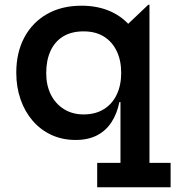

<svg xmlns="http://www.w3.org/2000/svg" viewBox="-20 -578 738 808"><path d="M609 107.5H698V210H389V107.5H487V-204L490 -254V-285.5L487 -354V-447L604 -558H609ZM323 -554Q385.5 -554 436.2 -533.8Q487 -513.5 523 -474Q559 -434.5 577 -377L490 -271.5Q490 -323 471.5 -362.2Q453 -401.5 417.8 -423.8Q382.5 -446 332 -446Q280.5 -446 245.5 -424.5Q210.5 -403 192.5 -363.5Q174.5 -324 174.5 -270.5Q174.5 -218.5 194.2 -179.5Q214 -140.5 249.5 -118.5Q285 -96.5 332 -96.5Q381.5 -96.5 417 -118.5Q452.5 -140.5 471.2 -179.8Q490 -219 490 -271.5L505.5 -148.5H482.5Q472.5 -99.5 449.2 -63.8Q426 -28 388.5 -8.5Q351 11 298.5 11Q242.5 11 196.5 -10.2Q150.5 -31.5 117.5 -69.8Q84.5 -108 66.5 -159.8Q48.5 -211.5 48.5 -272Q48.5 -356.5 82.2 -420Q116 -483.5 177.8 -518.8Q239.5 -554 323 -554Z"/></svg>

Font: Hepta Slab SemiBold
Style: Regular
Weight: 600
Designer: Michael LaGattuta
Foundry: Michael LaGattuta
Version: Version 1.102